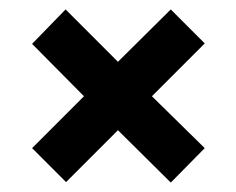

<svg xmlns="http://www.w3.org/2000/svg" viewBox="-20 -559 500 407"><path d="M48 -245 158 -355 48 -466 119 -539 230 -428 342 -539 414 -467 302 -355 414 -245 342 -172 230 -283 120 -173Z"/></svg>

Font: Exo
Style: DemiBold
Weight: 600
Designer: Natanael Gama
Version: Version 1.00